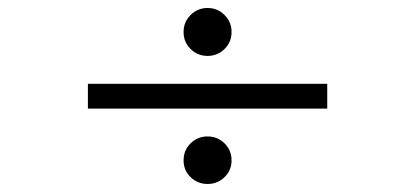

<svg xmlns="http://www.w3.org/2000/svg" viewBox="-20 -541 1040 481"><path d="M560.1 -460.9Q560.1 -435.5 542.5 -418.2Q524.9 -400.9 500 -400.9Q475.1 -400.9 457.5 -418.2Q439.9 -435.5 439.9 -460.9Q439.9 -485.8 457.5 -503.4Q475.1 -521 500 -521Q524.9 -521 542.5 -503.4Q560.1 -485.8 560.1 -460.9ZM799.8 -269H200.2V-331.1H799.8ZM560.1 -139.2Q560.1 -114.3 542.5 -97.2Q524.9 -80.1 500 -80.1Q475.1 -80.1 457.5 -97.2Q439.9 -114.3 439.9 -139.2Q439.9 -164.6 457.5 -181.9Q475.1 -199.2 500 -199.2Q524.9 -199.2 542.5 -181.9Q560.1 -164.6 560.1 -139.2Z"/></svg>

Font: Eeyek
Style: Regular
Weight: 400
Designer: Pravabati Chingangbam and Tabish
Foundry: SIL International
Version: Version 2.000